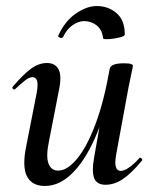

<svg xmlns="http://www.w3.org/2000/svg" viewBox="-20 -604 512 637"><path d="M129 13Q86 13 69.5 -19Q53 -51 67 -119L102 -297Q107 -327 102.5 -337.5Q98 -348 88 -348Q77 -348 63 -337Q49 -326 31 -309Q27 -305 23 -309Q19 -313 23 -317Q55 -355 81.5 -375Q108 -395 136 -395Q164 -395 175 -372.5Q186 -350 174 -297L143 -138Q132 -87 140.5 -62.5Q149 -38 173 -38Q203 -38 235.5 -77Q268 -116 296.5 -191.5Q325 -267 344 -376L360 -375Q340 -257 305 -169.5Q270 -82 225 -34.5Q180 13 129 13ZM330 9Q301 9 292.5 -13Q284 -35 292 -80L344 -376Q348 -394 391 -394Q409 -394 415 -391.5Q421 -389 421 -387Q421 -383 416 -360.5Q411 -338 406 -312L365 -89Q356 -37 381 -37Q391 -37 407 -47.5Q423 -58 442 -79Q445 -83 449.5 -78.5Q454 -74 450 -70Q415 -28 387 -9.5Q359 9 330 9ZM322 -477Q319 -505 301 -519.5Q283 -534 259 -534Q241 -534 221.5 -521Q202 -508 189 -481Q185 -476 178.5 -479Q172 -482 173 -485Q195 -534 231.5 -559Q268 -584 301 -584Q339 -584 366.5 -560.5Q394 -537 394 -490Q394 -485 383 -481.5Q372 -478 358 -476Q344 -474 333 -474Q322 -474 322 -477Z"/></svg>

Font: Cormorant SemiBold
Style: Italic
Weight: 600
Italic angle: -10°
Designer: Christian Thalmann (Catharsis Fonts)
Foundry: Catharsis Fonts
Version: Version 4.000